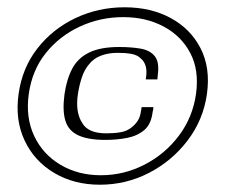

<svg xmlns="http://www.w3.org/2000/svg" viewBox="-20 -502 618 527"><path d="M31 -244Q41 -316 83 -369.5Q125 -423 187.5 -452.5Q250 -482 322 -482Q394 -482 448.5 -452.5Q503 -423 530.5 -369.5Q558 -316 548 -244Q538 -173 495 -116.5Q452 -60 389 -27.5Q326 5 254 5Q183 5 128.5 -27.5Q74 -60 47.5 -116.5Q21 -173 31 -244ZM59 -244Q50 -180 73.5 -129.5Q97 -79 145.5 -50Q194 -21 257 -21Q320 -21 376.5 -50Q433 -79 471 -129.5Q509 -180 518 -244Q527 -309 502.5 -356Q478 -403 429.5 -429Q381 -455 318 -455Q255 -455 199 -429Q143 -403 105.5 -356Q68 -309 59 -244ZM307 -373Q340 -373 366 -368.5Q392 -364 405 -347.5Q418 -331 413 -296Q413 -293 412.5 -290Q412 -287 412 -284H380Q384 -306 380 -320Q376 -334 366 -342Q357 -351 341 -354Q325 -357 303 -357Q277 -357 256.5 -349Q236 -341 224 -325Q212 -311 205 -290.5Q198 -270 194 -245Q190 -220 193 -199.5Q196 -179 206 -164Q214 -150 230.5 -143Q247 -136 272 -136Q293 -136 311 -139Q329 -142 342 -153Q351 -160 358 -170.5Q365 -181 367 -198Q368 -201 368 -203.5Q368 -206 369 -208H401Q401 -205 400.5 -201.5Q400 -198 399 -195Q395 -161 376 -145Q357 -129 329 -123.5Q301 -118 269 -118Q222 -118 195 -130.5Q168 -143 159.5 -170.5Q151 -198 157 -243Q163 -285 178.5 -314Q194 -343 225 -358Q256 -373 307 -373Z"/></svg>

Font: Genos
Style: Italic
Weight: 400
Italic angle: -8°
Version: Version 1.010